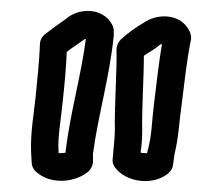

<svg xmlns="http://www.w3.org/2000/svg" viewBox="-20 -810 399 351"><path d="M37 -528 38 -512C38 -507 41 -500 46 -496C72 -472 117 -476 141 -496C146 -500 150 -508 150 -515V-529C159 -598 180 -667 188 -745V-753C188 -757 187 -761 185 -765C168 -797 123 -796 100 -775C87 -766 76 -758 63 -748C57 -744 53 -736 53 -729C52 -699 48 -663 45 -632C42 -603 35 -565 37 -528ZM87 -530V-532C85 -559 92 -595 95 -628C98 -655 101 -688 102 -715C112 -723 120 -728 130 -735C131 -736 133 -737 134 -738C135 -738 136 -739 137 -739C128 -670 109 -607 100 -534V-531C96 -530 90 -530 87 -530ZM186 -520C185 -514 187 -508 191 -503C210 -478 256 -470 285 -491C289 -494 295 -500 296 -507L299 -528C307 -561 307 -584 312 -618C318 -666 321 -697 329 -737C330 -741 329 -747 327 -752C312 -785 269 -787 242 -768C230 -761 214 -750 201 -738C196 -733 193 -726 193 -719C194 -681 189 -617 190 -573C190 -564 189 -553 188 -542ZM237 -531C239 -544 240 -557 240 -573C239 -608 243 -667 243 -708C251 -714 264 -720 273 -729H276C270 -693 267 -664 262 -624C257 -585 258 -566 251 -539C251 -537 249 -533 249 -530C245 -530 240 -530 237 -531Z"/></svg>

Font: Hussar Pisanka
Style: Out
Weight: 400
Designer: Robert Jablonski
Foundry: Cannot Into Space Fonts
Version: Version 1.070